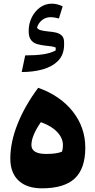

<svg xmlns="http://www.w3.org/2000/svg" viewBox="-20 -1023 523 1053"><path d="M210 9.8Q127 9.8 81.8 -32.7Q36.6 -75.2 36.6 -153.3Q36.6 -244.1 76.7 -344Q116.7 -443.8 189.5 -541.5Q310.5 -498.5 379.2 -411.4Q447.8 -324.2 447.8 -212.9Q447.8 -98.6 390.1 -44.4Q332.5 9.8 210 9.8ZM204.1 -353Q152.3 -278.3 152.3 -227.5Q152.3 -178.7 233.9 -178.7Q291 -178.7 320.3 -191.4Q325.2 -208 325.2 -226.6Q325.2 -265.6 293.7 -299.1Q262.2 -332.5 204.1 -353ZM303.2 -921.9Q288.6 -925.3 278.1 -927Q267.6 -928.7 256.3 -928.7Q231 -928.7 210.7 -912.8Q190.4 -897 183.1 -871.1Q188.5 -861.3 203.9 -857.2Q219.2 -853 243.2 -850.6Q265.1 -849.1 285.4 -844.7Q305.7 -840.3 318.6 -828.1Q331.5 -815.9 331.5 -791V-777.3Q331.1 -723.1 299.1 -690.2Q267.1 -657.2 214.6 -642.6Q162.1 -627.9 99.1 -627.9L118.2 -719.2Q176.3 -719.2 216.3 -725.1Q256.3 -731 285.2 -746.1L285.6 -762.2Q275.4 -766.6 261.7 -768.8Q248 -771 230.5 -772.5Q207.5 -774.9 186 -780.5Q164.6 -786.1 150.9 -802.5Q137.2 -818.8 137.2 -853.5Q137.2 -892.6 153.8 -926.8Q170.4 -960.9 199.2 -981.9Q228 -1002.9 264.6 -1002.9Q292.5 -1002.9 323.7 -988.3Z"/></svg>

Font: Pinar DS1 ExtraBold
Style: Regular
Weight: 800
Designer: Amin Abedi
Version: Version 3.000